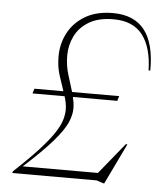

<svg xmlns="http://www.w3.org/2000/svg" viewBox="-53 -771 705 828"><g transform="rotate(5 300.0 -357.5)"><path d="M460.5 -370.5 454 -349.5H262Q265 -337 266.8 -325Q268.5 -313 268.5 -300.5Q268.5 -271 253.2 -237.2Q238 -203.5 195.8 -154.8Q153.5 -106 72.5 -32.5H398L507 -166.5H514L429 10H425L395.5 0H30L32.5 -8Q98.5 -69.5 138.8 -113.8Q179 -158 200 -189.8Q221 -221.5 228.5 -246Q236 -270.5 236 -292Q236 -306.5 233.2 -320.8Q230.5 -335 226 -349.5H87L93.5 -370.5H219Q208 -402.5 196.5 -438.2Q185 -474 185 -518.5Q185 -574 210 -621Q235 -668 283.5 -696.5Q332 -725 403 -725Q586.5 -725 584.5 -492H577Q575 -591 533.8 -644.8Q492.5 -698.5 408 -698.5Q343 -698.5 302 -674Q261 -649.5 241.5 -610.2Q222 -571 222 -526.5Q222 -481.5 234 -443.5Q246 -405.5 256.5 -370.5Z"/></g></svg>

Font: Newsreader Display ExtraLight
Style: Italic
Weight: 275
Italic angle: -17°
Designer: Hugues Gentile
Foundry: Production Type
Version: Version 1.002